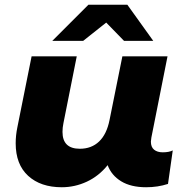

<svg xmlns="http://www.w3.org/2000/svg" viewBox="-20 -779 788 808"><path d="M707 -146 687 -5Q644 9 595 9Q531 9 490 -16Q449 -41 433 -84Q396 -38 345.5 -14.5Q295 9 240 9Q151 9 98.5 -39Q46 -87 46 -176Q46 -209 53 -243L113 -542H303L247 -261Q243 -242 243 -224Q243 -153 316 -153Q365 -153 397 -183.5Q429 -214 441 -274L495 -542H685L617 -200Q615 -188 615 -183Q615 -160 628.5 -149Q642 -138 665 -138Q691 -138 707 -146ZM502 -607 427 -684 330 -607H200L352 -759H516L625 -607Z"/></svg>

Font: Montserrat Alternates ExtraBold
Style: Italic
Weight: 800
Italic angle: -11.3°
Designer: Julieta Ulanovsky
Foundry: Julieta Ulanovsky
Version: Version 7.200